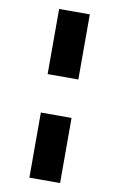

<svg xmlns="http://www.w3.org/2000/svg" viewBox="-95 -912 597 964"><g transform="rotate(10 204.0 -430.0)"><path d="M126 -528V-860H282.5V-528ZM126 0V-332H282.5V0Z"/></g></svg>

Font: Spartan Thin ExtraBold
Style: Regular
Weight: 800
Version: Version 1.004